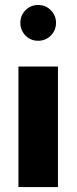

<svg xmlns="http://www.w3.org/2000/svg" viewBox="-20 -758 310 778"><path d="M134.3 -592.8Q104 -592.8 83.3 -614Q62.5 -635.3 62.5 -665.5Q62.5 -695.3 83.3 -716.6Q104 -737.8 134.3 -737.8Q165 -737.8 186 -716.6Q207 -695.3 207 -665.5Q207 -635.3 186 -614Q165 -592.8 134.3 -592.8ZM214.8 0H54.7V-488.3H214.8Z"/></svg>

Font: Kumbh Sans ExtraBold
Style: Regular
Weight: 800
Version: Version 1.005